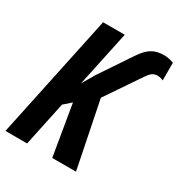

<svg xmlns="http://www.w3.org/2000/svg" viewBox="-173 -841 896 959"><g transform="rotate(30 275.0 -362.0)"><path d="M-2 0H123L177 -255L219 -292L268 0H405L328 -382L463 -581C481 -608 495 -619 518 -619C534 -619 545 -615 552 -611V-713C538 -719 515 -724 498 -724C445 -724 411 -709 370 -648L248 -466L206 -394L274 -714H149Z"/></g></svg>

Font: Noto Sans ExtraCondensed
Style: Bold Italic
Weight: 700
Width: 2
Italic angle: -12°
Designer: Monotype Design Team
Foundry: Monotype Imaging Inc.
Version: Version 2.013